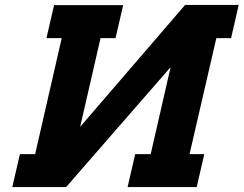

<svg xmlns="http://www.w3.org/2000/svg" viewBox="-20 -761 991 781"><path d="M200 -740H481L450 -606H389L306 -245L733 -741H951L920 -606H860L751 -134H811L780 0H499L530 -134H593L674 -488L249 0H30L61 -134H123L231 -606H169Z"/></svg>

Font: Arvo
Style: Bold Italic
Weight: 700
Italic angle: -13°
Designer: Anton Koovit (Cyrillic Expansion: Cyreal)
Foundry: Anton Koovit, Yassin Baggar
Version: Version 3.000